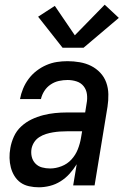

<svg xmlns="http://www.w3.org/2000/svg" viewBox="-20 -788 540 816"><path d="M145 8Q124 8 103.5 3.5Q83 -1 67.5 -12Q52 -23 41.5 -40Q31 -57 26 -76.5Q21 -96 20.5 -116.5Q20 -137 24 -159Q28 -183 39 -207.5Q50 -232 70 -250.5Q90 -269 114 -280.5Q138 -292 163.5 -298.5Q189 -305 214 -307.5Q239 -310 264 -310H342L348 -348Q352 -368 349.5 -387.5Q347 -407 335.5 -421.5Q324 -436 305.5 -442Q287 -448 267 -448Q249 -448 230.5 -444Q212 -440 195.5 -429Q179 -418 168.5 -401.5Q158 -385 154 -367H65Q69 -389 78 -411Q87 -433 101.5 -452.5Q116 -472 135.5 -487Q155 -502 177 -511.5Q199 -521 221.5 -524.5Q244 -528 267 -528Q293 -528 319 -523.5Q345 -519 367 -508Q389 -497 406 -479Q423 -461 431.5 -437.5Q440 -414 440.5 -387.5Q441 -361 437 -335L382 0H291L306 -90Q293 -69 276 -50Q259 -31 237.5 -17.5Q216 -4 192 2Q168 8 145 8ZM193 -72Q217 -72 241.5 -81.5Q266 -91 283.5 -110Q301 -129 310.5 -153Q320 -177 324 -201L329 -230H264Q249 -230 234.5 -229Q220 -228 205 -225.5Q190 -223 175.5 -218.5Q161 -214 147.5 -205.5Q134 -197 125.5 -184Q117 -171 114 -156Q111 -138 115 -121.5Q119 -105 130.5 -93Q142 -81 158.5 -76.5Q175 -72 193 -72ZM246 -585 142 -717 213 -763 298 -638 425 -768 485 -712 335 -585Z"/></svg>

Font: Iosevka SS04 Medium Oblique
Style: Regular
Weight: 500
Italic angle: -9°
Monospace: yes
Designer: Belleve Invis
Foundry: Belleve Invis
Version: Version 19.0.0; ttfautohint (v1.8.4)